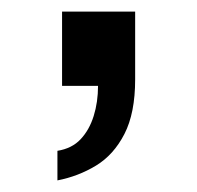

<svg xmlns="http://www.w3.org/2000/svg" viewBox="-20 -148 340 331"><path d="M79 163V112Q104 108 119 92Q134 76 141.5 52Q149 28 149 0H87V-128H213V-11Q213 47 194.5 83Q176 119 145.5 137.5Q115 156 79 163Z"/></svg>

Font: Archivo Variable SemiBold
Style: Regular
Weight: 600
Designer: Hector Gatti
Foundry: Omnibus-Type
Version: Version 2.001